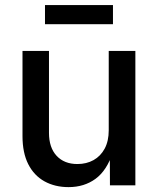

<svg xmlns="http://www.w3.org/2000/svg" viewBox="-20 -748 637 775"><path d="M256.8 7.3Q201.7 7.3 159.4 -16.1Q117.2 -39.6 94 -85.4Q70.8 -131.3 70.8 -198.7V-542.5H177.7V-211.9Q177.7 -152.3 208.5 -119.1Q239.3 -85.9 292.5 -85.9Q329.1 -85.9 357.7 -101.8Q386.2 -117.7 402.6 -148.2Q418.9 -178.7 418.9 -222.2V-542.5H526.4V0H423.8L423.3 -132.8H435.5Q411.1 -59.6 365.5 -26.1Q319.8 7.3 256.8 7.3ZM436 -727.5V-650.4H161.6V-727.5Z"/></svg>

Font: Inter 16pt Medium
Style: Regular
Weight: 500
Version: Version 4.001;git-66647c0bb